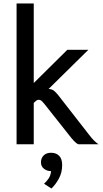

<svg xmlns="http://www.w3.org/2000/svg" viewBox="-20 -840 600 1118"><path d="M76.5 0V-820H176.5V-356.5L372 -550H494.5L263 -322Q281.5 -321 293 -312.5Q304.5 -304 318.5 -286.5L497 -57.5Q512 -37.5 527 -22.2Q542 -7 554 0H436Q424 -5 410.2 -19.8Q396.5 -34.5 382 -53.5L241.5 -231Q226.5 -249.5 220.2 -254.2Q214 -259 204.5 -259Q197.5 -259 190.5 -253.5Q183.5 -248 176.5 -241V0ZM279.5 257.5 236.5 230Q250.5 217 262.5 200.2Q274.5 183.5 277.5 156.5Q254 156.5 236.2 142.8Q218.5 129 218.5 105Q218.5 81 234.2 65.2Q250 49.5 277 49.5Q307 49.5 324.5 67.2Q342 85 342 121Q342 164.5 323 199.5Q304 234.5 279.5 257.5Z"/></svg>

Font: Junction Medium
Style: Regular
Weight: 500
Designer: Caroline Hadilaksono
Foundry: Caroline Hadilaksono, Tyler Finck, The League of Moveable Type
Version: Version 2.000; ttfautohint (v1.8.3)